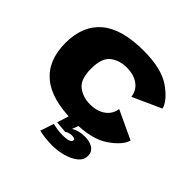

<svg xmlns="http://www.w3.org/2000/svg" viewBox="-198 -778 1160 1160"><g transform="rotate(45 382.0 -198.0)"><path d="M391.5 6.5Q205.5 6.5 115 -70Q24.5 -146.5 24.5 -293.5Q24.5 -441.5 115 -518.5Q205.5 -595.5 391.5 -595.5Q547 -595.5 626.2 -539.5Q705.5 -483.5 720 -428.5L536.5 -345.5Q530.5 -395.5 491.2 -423.5Q452 -451.5 391.5 -451.5Q331 -451.5 287.5 -418.8Q244 -386 244 -293.5Q244 -203 287.8 -169.8Q331.5 -136.5 391.5 -136.5Q452 -136.5 491.2 -165Q530.5 -193.5 536.5 -241.5L720 -155.5Q705.5 -102.5 626.2 -48Q547 6.5 391.5 6.5ZM404 201Q350 201 292 188.5L321 101.5Q337 105.5 358.8 109Q380.5 112.5 406 112.5Q475 112.5 475 87Q475 73 447.5 73Q434.5 73 422 77.5Q409.5 82 403.5 87L328.5 80.5L354 0H437L420 45Q435 35 458.2 28.8Q481.5 22.5 508 22.5Q551 22.5 577.5 40.2Q604 58 604 92Q604 127.5 573.8 151.8Q543.5 176 497.5 188.5Q451.5 201 404 201Z"/></g></svg>

Font: Anybody ExtraExpanded ExtraBold
Style: Regular
Weight: 800
Width: 8
Designer: Tyler Finck
Foundry: Etcetera Type Company
Version: Version 1.010; ttfautohint (v1.8.3) -l 8 -r 50 -G 200 -x 14 